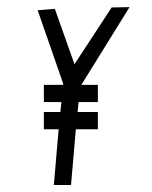

<svg xmlns="http://www.w3.org/2000/svg" viewBox="-20 -528 431 545"><path d="M296.9 -506.8 347.7 -507.8 210.9 -287.1H257.8V-238.3H203.1L200.2 -210H257.8V-161.1H195.3L181.6 -2.9H132.8L146.5 -161.1H104.5V-210H151.4L154.3 -238.3H104.5V-287.1H159.2V-291L86.9 -499L135.7 -502.9L191.4 -345.7Z"/></svg>

Font: Bratas-flat
Style: flat
Weight: 400
Designer: MUHAMMAD YONI
Version: Version 001.000